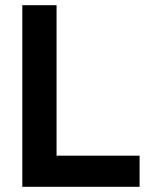

<svg xmlns="http://www.w3.org/2000/svg" viewBox="-20 -720 582 740"><path d="M66 0V-700H198V-120H518V0Z"/></svg>

Font: Space Grotesk
Style: Bold
Weight: 700
Designer: Florian Karsten
Foundry: Florian Karsten
Version: Version 2.000